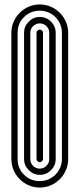

<svg xmlns="http://www.w3.org/2000/svg" viewBox="-20 -714 360 862"><path d="M31 -567Q31 -593 41 -616Q51 -639 68.5 -656.5Q86 -674 109 -684Q132 -694 159 -694Q185 -694 208 -684Q231 -674 248.5 -656.5Q266 -639 276 -616Q286 -593 286 -567V0Q286 26 276 49.5Q266 73 248.5 90.5Q231 108 208 118Q185 128 159 128Q132 128 109 118Q86 108 68.5 90.5Q51 73 41 49.5Q31 26 31 0ZM59 0Q59 42 88 70.5Q117 99 159 99Q179 99 197 91.5Q215 84 228.5 70.5Q242 57 250 39Q258 21 258 0V-567Q258 -588 250 -606Q242 -624 228.5 -637.5Q215 -651 197 -658.5Q179 -666 159 -666Q117 -666 88 -637.5Q59 -609 59 -567ZM88 -567Q88 -596 109 -617Q130 -638 159 -638Q188 -638 209 -617Q230 -596 230 -567V0Q230 29 209 50Q188 71 159 71Q130 71 109 50Q88 29 88 0ZM116 0Q116 18 128.5 30.5Q141 43 159 43Q176 43 188.5 30.5Q201 18 201 0V-567Q201 -584 188.5 -596.5Q176 -609 159 -609Q141 -609 128.5 -596.5Q116 -584 116 -567ZM144 -567Q144 -573 148.5 -577Q153 -581 159 -581Q164 -581 168.5 -577Q173 -573 173 -567V0Q173 6 168.5 10Q164 14 159 14Q153 14 148.5 10Q144 6 144 0Z"/></svg>

Font: Zschusch
Style: Regular
Weight: 400
Designer: Peter Wiegel
Foundry: Peter Wiegel